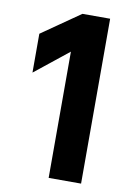

<svg xmlns="http://www.w3.org/2000/svg" viewBox="-81 -751 548 803"><g transform="rotate(10 193.0 -350.0)"><path d="M183.1 0V-536.1L40 -421.9V-586.9L203.1 -700.2H320.8V0Z"/></g></svg>

Font: TASA Explorer
Style: Bold
Weight: 700
Designer: Weizhong Zhang
Foundry: Local Remote
Version: Version 1.000;Glyphs 3.1.2 (3151)